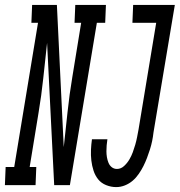

<svg xmlns="http://www.w3.org/2000/svg" viewBox="-82 -755 733 783"><path d="M-62 0 -59 -74H-24L73 -662H46L49 -735H150L178 -155Q186 -227 193.5 -298.5Q201 -370 213 -441L249 -662H222L225 -735H350L347 -662H313L203 0H139L110 -580Q102 -508 94.5 -436.5Q87 -365 75 -294L39 -74H66L63 0ZM392 8Q371 8 351 0Q331 -8 318.5 -23.5Q306 -39 299.5 -59Q293 -79 290.5 -100.5Q288 -122 289 -144Q290 -166 293 -187H356Q354 -175 353 -162.5Q352 -150 352 -138Q352 -126 354 -114Q356 -102 360.5 -91Q365 -80 374 -73Q383 -66 395 -66Q411 -66 424 -78Q437 -90 445.5 -104.5Q454 -119 459.5 -134Q465 -149 469.5 -164.5Q474 -180 477 -195.5Q480 -211 483 -227L555 -662H458L461 -735H631L544 -215Q542 -197 538.5 -180Q535 -163 529.5 -145.5Q524 -128 517.5 -111Q511 -94 503 -78Q495 -62 484 -46Q473 -30 459 -18Q445 -6 427.5 1Q410 8 392 8Z"/></svg>

Font: Iosevka Curly Slab Extended
Style: Italic
Weight: 400
Width: 7
Italic angle: -9°
Monospace: yes
Designer: Belleve Invis
Foundry: Belleve Invis
Version: Version 11.1.0; ttfautohint (v1.8.3)